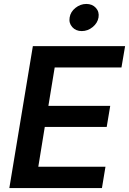

<svg xmlns="http://www.w3.org/2000/svg" viewBox="-20 -964 661 984"><path d="M27.8 0 148.4 -727.5H621.1L602.5 -618.2H260.3L228 -421.4H544.9L526.9 -313.5H209.5L176.3 -109.4H520.5L502.4 0ZM398.9 -804.7Q368.7 -804.7 350.3 -825.2Q332 -845.7 336.9 -874.5Q341.3 -903.3 366.7 -923.6Q392.1 -943.8 422.4 -943.8Q453.1 -943.8 471.4 -923.6Q489.7 -903.3 484.9 -874.5Q480 -845.7 454.8 -825.2Q429.7 -804.7 398.9 -804.7Z"/></svg>

Font: Inter SemiBold
Style: Italic
Weight: 600
Italic angle: -9.3988°
Designer: Rasmus Andersson
Foundry: rsms
Version: Version 4.001;git-66647c0bb